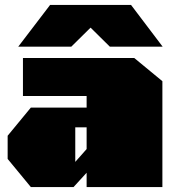

<svg xmlns="http://www.w3.org/2000/svg" viewBox="-20 -758 711 778"><path d="M54 -569 183 -738H511L639 -569H425L347 -646L269 -569ZM105 0 11 -114V-208L105 -322H331V-369H73V-523H524L638 -429V0H331V-58L278 0ZM285 -102 331 -154V-242H285Z"/></svg>

Font: Tomorrow Black
Style: Regular
Weight: 900
Designer: Tony de Marco, Monica Rizzolli
Foundry: Just in Type
Version: Version 2.002